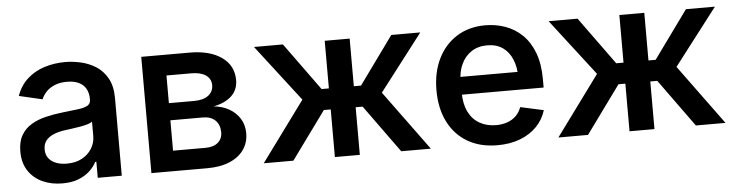

<svg xmlns="http://www.w3.org/2000/svg" viewBox="-40 -720 3442 898"><g transform="rotate(-5 1681.0 -271.0)"><path d="M222.7 11.7Q170.4 11.7 128.9 -7.3Q87.4 -26.4 63 -63.2Q38.6 -100.1 38.6 -153.8Q38.6 -200.2 56.2 -230.2Q73.7 -260.3 103.8 -278.1Q133.8 -295.9 171.1 -304.9Q208.5 -314 247.6 -318.4Q295.9 -323.7 325.7 -327.6Q355.5 -331.5 369.9 -340.1Q384.3 -348.6 384.3 -367.7V-370.1Q384.3 -398.9 372.8 -418.9Q361.3 -439 339.1 -449.5Q316.9 -460 284.2 -460Q250.5 -460 226.1 -449.7Q201.7 -439.5 186.3 -423.1Q170.9 -406.7 163.6 -388.2L54.2 -413.6Q71.8 -462.4 106 -492.9Q140.1 -523.4 186 -538.1Q231.9 -552.7 283.2 -552.7Q318.8 -552.7 356.9 -544.2Q395 -535.6 427.7 -514.9Q460.4 -494.1 481 -457.3Q501.5 -420.4 501.5 -363.8V0H388.7V-75.2H383.3Q372.1 -52.7 350.8 -33Q329.6 -13.2 297.9 -0.7Q266.1 11.7 222.7 11.7ZM250.5 -78.6Q292.5 -78.6 322.3 -95Q352.1 -111.3 368.4 -138.2Q384.8 -165 384.8 -196.3V-263.7Q378.4 -258.3 363 -253.7Q347.7 -249 327.9 -245.6Q308.1 -242.2 289.6 -239.7Q271 -237.3 258.3 -235.4Q229 -231.9 205.1 -222.7Q181.2 -213.4 167 -197Q152.8 -180.7 152.8 -153.8Q152.8 -128.9 165.5 -112.3Q178.2 -95.7 200.2 -87.2Q222.2 -78.6 250.5 -78.6Z M640.6 0V-545.9H867.7Q962.4 -545.9 1017.8 -506.6Q1073.2 -467.3 1073.2 -399.4Q1073.2 -353.5 1042.5 -324.7Q1011.7 -295.9 958 -285.6Q998 -281.7 1029.5 -263.9Q1061 -246.1 1079.8 -216.6Q1098.6 -187 1098.6 -147.5Q1098.6 -103.5 1075.4 -70.3Q1052.2 -37.1 1008.5 -18.6Q964.8 0 903.3 0ZM750.5 -95.7H903.3Q940.4 -95.7 961.4 -113.5Q982.4 -131.3 982.4 -161.6Q982.4 -197.3 961.4 -217.8Q940.4 -238.3 903.3 -238.3H750.5ZM750.5 -318.8H869.6Q912.1 -318.8 935.8 -336.7Q959.5 -354.5 959.5 -385.3Q959.5 -415 935.1 -431.9Q910.6 -448.7 867.7 -448.7H750.5Z M1168 0 1374 -280.8 1169.9 -545.9H1305.7L1467.8 -322.3H1502V-545.9H1619.1V-322.3H1652.8L1814.5 -545.9H1950.7L1747.1 -280.8L1952.6 0H1813.5L1651.9 -223.6H1619.1V0H1502V-223.6H1469.7L1307.1 0Z M2265.1 11.2Q2183.6 11.2 2124.8 -23.4Q2065.9 -58.1 2034.2 -121.1Q2002.4 -184.1 2002.4 -269.5Q2002.4 -353.5 2033.7 -417.2Q2064.9 -481 2122.1 -516.8Q2179.2 -552.7 2256.3 -552.7Q2304.7 -552.7 2349.1 -537.1Q2393.6 -521.5 2428.2 -488.3Q2462.9 -455.1 2482.9 -402.8Q2502.9 -350.6 2502.9 -277.8V-238.8H2062V-322.3H2443.8L2389.2 -295.9Q2389.2 -344.2 2374 -380.9Q2358.9 -417.5 2329.6 -438Q2300.3 -458.5 2256.8 -458.5Q2212.9 -458.5 2182.1 -437.7Q2151.4 -417 2135.3 -382.3Q2119.1 -347.7 2119.1 -306.6V-249.5Q2119.1 -195.3 2137.5 -158.2Q2155.8 -121.1 2189.2 -102.1Q2222.7 -83 2266.6 -83Q2295.4 -83 2319.1 -91.3Q2342.8 -99.6 2359.9 -116.2Q2377 -132.8 2385.7 -157.2L2494.6 -133.3Q2481.4 -89.8 2450 -57.4Q2418.5 -24.9 2371.6 -6.8Q2324.7 11.2 2265.1 11.2Z M2551.3 0 2757.3 -280.8 2553.2 -545.9H2689L2851.1 -322.3H2885.3V-545.9H3002.4V-322.3H3036.1L3197.8 -545.9H3334L3130.4 -280.8L3335.9 0H3196.8L3035.2 -223.6H3002.4V0H2885.3V-223.6H2853L2690.4 0Z"/></g></svg>

Font: Inter Cardless
Style: Medium
Weight: 500
Designer: Rasmus Andersson
Foundry: rsms
Version: Version 4.001;git-9221beed3